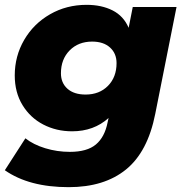

<svg xmlns="http://www.w3.org/2000/svg" viewBox="-34 -571 760 794"><path d="M696 -542 608 -100Q577 57 487 130Q397 203 250 203Q86 203 -14 133L71 1Q104 27 153 42Q202 57 255 57Q326 57 362.5 26.5Q399 -4 411 -65L415 -83Q354 -28 264 -28Q199 -28 145 -56Q91 -84 59 -136.5Q27 -189 27 -259Q27 -339 66 -406Q105 -473 173 -512Q241 -551 324 -551Q386 -551 431.5 -528Q477 -505 498 -456L515 -542ZM448 -310Q448 -350 421 -374.5Q394 -399 347 -399Q290 -399 254 -362.5Q218 -326 218 -268Q218 -228 245 -204Q272 -180 320 -180Q377 -180 412.5 -216Q448 -252 448 -310Z"/></svg>

Font: Montserrat Alternates ExtraBold
Style: Italic
Weight: 800
Italic angle: -11.3°
Designer: Julieta Ulanovsky
Foundry: Julieta Ulanovsky
Version: Version 7.200